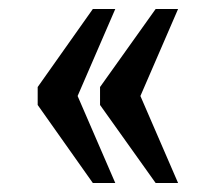

<svg xmlns="http://www.w3.org/2000/svg" viewBox="-20 -484 480 428"><path d="M327 -76H377L293 -270L377 -464H327L203 -290V-250ZM187 -76H237L153 -270L237 -464H187L64 -290V-250Z"/></svg>

Font: Noto Serif Hebrew ExtraCondensed SemiBold
Style: Regular
Weight: 600
Width: 2
Designer: Monotype Design Team
Foundry: Monotype Imaging Inc.
Version: Version 2.004